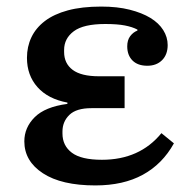

<svg xmlns="http://www.w3.org/2000/svg" viewBox="-20 -552 581 584"><path d="M270 12Q167 12 110.5 -25Q54 -62 54 -122Q54 -164 85.5 -195.5Q117 -227 185 -236V-240Q126 -251 94 -287Q62 -323 62 -376Q62 -410 75.5 -438.5Q89 -467 116.5 -488Q144 -509 186.5 -520.5Q229 -532 288 -532Q337 -532 374.5 -522.5Q412 -513 437.5 -497.5Q463 -482 476.5 -460.5Q490 -439 490 -415Q490 -386 473 -369Q456 -352 428 -352Q399 -352 383 -368Q367 -384 367 -411Q367 -430 376 -442Q385 -454 398 -459V-462Q383 -470 360 -474.5Q337 -479 300 -479Q234 -479 204.5 -457Q175 -435 175 -400V-394Q175 -359 201 -339.5Q227 -320 281 -320H359V-223H258Q212 -223 191 -202.5Q170 -182 170 -152V-146Q170 -109 198.5 -87.5Q227 -66 290 -66Q405 -66 471 -147L509 -116Q474 -53 414.5 -20.5Q355 12 270 12Z"/></svg>

Font: IBM Plex Serif Medm
Style: Regular
Weight: 500
Designer: Mike Abbink, Paul van der Laan, Pieter van Rosmalen
Foundry: Bold Monday
Version: Version 3.001